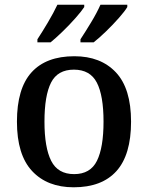

<svg xmlns="http://www.w3.org/2000/svg" viewBox="-20 -786 629 816"><path d="M293 10Q181 10 116.5 -59Q52 -128 52 -269Q52 -410 114 -478.5Q176 -547 296 -547Q408 -547 472.5 -478.5Q537 -410 537 -269Q537 -128 475 -59Q413 10 293 10ZM295 -46Q364 -46 392 -102.5Q420 -159 420 -269Q420 -380 391.5 -435Q363 -490 294 -490Q225 -490 197 -435Q169 -380 169 -269Q169 -159 197.5 -102.5Q226 -46 295 -46ZM322 -619Q343 -651 367.5 -691.5Q392 -732 407 -766H521V-756Q511 -739 485.5 -710Q460 -681 430.5 -652.5Q401 -624 378 -606H322ZM139 -619Q160 -651 184 -691.5Q208 -732 224 -766H338V-756Q327 -739 301.5 -710Q276 -681 246.5 -652.5Q217 -624 195 -606H139Z"/></svg>

Font: Noto Serif Tibetan Medium
Style: Regular
Weight: 500
Designer: Monotype Design Team
Foundry: Monotype Imaging Inc.
Version: Version 2.103; ttfautohint (v1.8.4.7-5d5b)